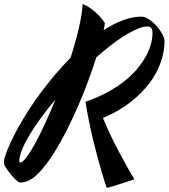

<svg xmlns="http://www.w3.org/2000/svg" viewBox="-99 -806 841 957"><path d="M721.2 -602.1Q721.2 -552.2 703.4 -498.8Q685.5 -445.3 648.2 -394.5Q610.8 -343.8 552.7 -297.9Q494.6 -252 414.1 -217.8Q434.1 -169.4 455.3 -125.5Q476.6 -81.5 497.3 -42.7Q518.1 -3.9 536.9 29.1Q555.7 62 570.8 87.9Q557.6 92.3 539.6 98.1Q521.5 104 502.4 110.1Q483.4 116.2 465.1 121.8Q446.8 127.4 433.1 130.9Q429.2 120.1 421.9 97.2Q414.6 74.2 405.3 42.2Q396 10.3 385.3 -29.5Q374.5 -69.3 364 -113.5Q353.5 -157.7 344 -204.8Q334.5 -252 327.1 -298.8Q389.2 -320.3 438.2 -347.2Q487.3 -374 524.4 -404.1Q561.5 -434.1 587.4 -465.8Q613.3 -497.6 629.6 -528.3Q646 -559.1 653.6 -587.6Q661.1 -616.2 661.1 -640.1Q661.1 -649.4 659.7 -656.5Q658.2 -663.6 653.8 -668Q649.4 -672.4 641.4 -673.6Q633.3 -674.8 620.1 -672.9Q597.2 -668 569.6 -654.8Q542 -641.6 511.5 -621.8Q481 -602.1 448 -576.2Q415 -550.3 381.3 -520.5Q363.3 -463.9 339.8 -400.6Q316.4 -337.4 289.1 -274.7Q261.7 -211.9 231.7 -152.8Q201.7 -93.8 170.7 -44.7Q139.6 4.4 108.6 40.3Q77.6 76.2 48.8 91.8Q41.5 95.7 31 99.1Q20.5 102.5 4.9 104Q-1 104.5 -9 99.1Q-17.1 93.8 -25.4 85.4Q-33.7 77.1 -42 66.9Q-50.3 56.6 -57.4 47.4Q-64.5 38.1 -69.1 30.8Q-73.7 23.4 -75.2 21Q-79.1 13.7 -79.3 3.7Q-79.6 -6.3 -77.1 -16.1Q-67.4 -48.8 -49.8 -87.9Q-32.2 -127 -8.5 -169.7Q15.1 -212.4 44.2 -257.6Q73.2 -302.7 106.7 -347.4Q140.1 -392.1 177 -435.5Q213.9 -479 252.9 -518.6Q277.8 -596.2 293.9 -665.5Q310.1 -734.9 313 -786.1Q332.5 -778.3 350.1 -766.1Q367.7 -753.9 381.8 -740.7Q396 -727.5 406.7 -714.4Q417.5 -701.2 423.8 -690.9Q422.9 -682.6 421.4 -674.1Q419.9 -665.5 417.5 -655.8Q466.8 -687.5 514.4 -705.3Q562 -723.1 606.9 -723.1Q617.7 -723.1 630.4 -717Q643.1 -710.9 655.5 -700.9Q668 -690.9 679.7 -678Q691.4 -665 700.4 -651.6Q709.5 -638.2 715.1 -625.2Q720.7 -612.3 721.2 -602.1ZM2 3.9Q13.2 3.9 32.2 -21Q51.3 -45.9 75 -88.9Q98.6 -131.8 125 -189Q151.4 -246.1 177.2 -310.1Q138.7 -264.2 105.7 -219.2Q72.8 -174.3 48.6 -134Q24.4 -93.8 10.7 -59.8Q-2.9 -25.9 -2.9 -2Q-2.9 3.9 2 3.9Z"/></svg>

Font: Yesteryear
Style: Regular
Weight: 400
Designer: Astigmatic (AOETI)
Foundry: Astigmatic (AOETI)
Version: Version 1.000